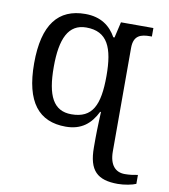

<svg xmlns="http://www.w3.org/2000/svg" viewBox="-87 -619 819 933"><g transform="rotate(10 323.0 -153.0)"><path d="M557 240C589 240 629 232 646 224V180C625 184 606 187 582 187C536 187 506 156 506 88V-422C506 -485 543 -494 588 -494H596V-536H436L418 -458H412C383 -510 336 -546 259 -546C127 -546 55 -460 55 -267C55 -75 127 10 259 10C337 10 382 -29 412 -90H416C416 -90 412 -5 412 40V85C412 200 456 240 557 240ZM276 -54C187 -54 152 -124 152 -266C152 -406 187 -482 275 -482C380 -482 412 -406 412 -267C412 -123 380 -54 276 -54Z"/></g></svg>

Font: Noto Serif
Style: Regular
Weight: 400
Designer: Monotype Design Team
Foundry: Monotype Imaging Inc.
Version: Version 2.015